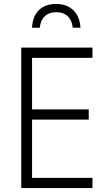

<svg xmlns="http://www.w3.org/2000/svg" viewBox="-20 -956 570 976"><path d="M265 -936C193 -936 146 -893 143 -815H182C188 -867 218 -894 266 -894C314 -894 344 -867 350 -815H389C385 -890 339 -936 265 -936ZM88 0H450V-52H143V-348H431V-400H143V-662H450V-714H88Z"/></svg>

Font: Noto Sans Mono Condensed Light
Style: Regular
Weight: 300
Width: 3
Designer: Monotype Design Team
Foundry: Monotype Imaging Inc.
Version: Version 2.014